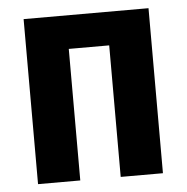

<svg xmlns="http://www.w3.org/2000/svg" viewBox="-44 -591 618 634"><g transform="rotate(-5 264.5 -273.5)"><path d="M471 -547V0H331V-436H197V0H57V-547Z"/></g></svg>

Font: Noto Sans Display Condensed
Style: Bold
Weight: 700
Width: 3
Designer: Monotype Design Team
Foundry: Monotype Imaging Inc.
Version: Version 2.003